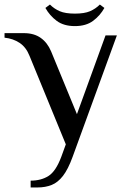

<svg xmlns="http://www.w3.org/2000/svg" viewBox="-30 -626 564 846"><path d="M105 200V170Q151 170 183.5 149.5Q216 129 240 65L260 10L100 -380Q85 -418 56.5 -437Q28 -456 -10 -460V-480H75Q120 -480 149.5 -459Q179 -438 195 -400L309 -123L435 -470H485L290 65Q270 120 247.5 149Q225 178 197.5 189Q170 200 135 200ZM300 -511Q251 -511 220 -534Q189 -557 170 -591L190 -606Q209 -587 233.5 -576.5Q258 -566 300 -566Q342 -566 366.5 -576.5Q391 -587 410 -606L430 -591Q411 -557 380 -534Q349 -511 300 -511Z"/></svg>

Font: El Messiri
Style: Regular
Weight: 400
Designer: Mohamed Gaber
Foundry: Kief Type Foundry
Version: Version 2.020